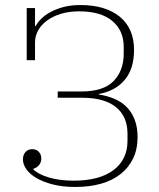

<svg xmlns="http://www.w3.org/2000/svg" viewBox="-20 -730 632 762"><path d="M279 12Q228 12 189.5 2Q151 -8 124.5 -23.5Q98 -39 84.5 -58.5Q71 -78 71 -97Q71 -115 81 -126.5Q91 -138 108 -138Q125 -138 134.5 -127Q144 -116 144 -101Q144 -86 135 -75Q126 -64 112 -60V-58Q132 -38 174.5 -25.5Q217 -13 272 -13Q375 -13 430.5 -55Q486 -97 486 -171V-199Q486 -268 440 -305Q394 -342 307 -342H209V-367H303Q391 -367 431 -408.5Q471 -450 471 -517V-544Q471 -609 425.5 -647Q380 -685 294 -685Q255 -685 223 -675.5Q191 -666 167.5 -649Q144 -632 131.5 -609.5Q119 -587 119 -562V-491H86V-698H119V-627H122Q129 -641 143.5 -655.5Q158 -670 180 -682Q202 -694 231.5 -702Q261 -710 299 -710Q399 -710 455.5 -663.5Q512 -617 512 -532Q512 -457 475 -413Q438 -369 372 -357V-355Q405 -350 433.5 -338Q462 -326 482.5 -305.5Q503 -285 514.5 -255Q526 -225 526 -186Q526 -138 508.5 -101.5Q491 -65 459 -39.5Q427 -14 381.5 -1Q336 12 279 12Z"/></svg>

Font: IBM Plex Serif ExtraLight
Style: Regular
Weight: 200
Designer: Mike Abbink, Paul van der Laan, Pieter van Rosmalen
Foundry: Bold Monday
Version: Version 2.5